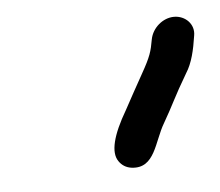

<svg xmlns="http://www.w3.org/2000/svg" viewBox="-30 -681 311 271"><g transform="rotate(-5 125.5 -545.5)"><path d="M198 -501C212 -525 216 -536 235 -568C244 -582 248 -600 251 -620C254 -636 241 -649 225 -649C209 -649 194 -636 191 -620C188 -603 186 -596 173 -573C162 -553 155 -541 146 -524C126 -490 120 -466 129 -453C133 -447 139 -443 147 -442C180 -438 183 -476 198 -501Z"/></g></svg>

Font: Squarish
Style: It
Weight: 400
Foundry: Cannot Into Space Fonts
Version: Version 0.272